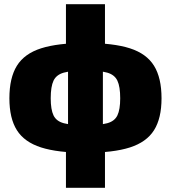

<svg xmlns="http://www.w3.org/2000/svg" viewBox="-20 -720 820 920"><path d="M390 -514Q523 -514 602.5 -488.5Q682 -463 718 -405Q754 -347 754 -249Q754 -153 718 -96Q682 -39 602.5 -13.5Q523 12 390 12Q257 12 177 -13.5Q97 -39 61 -96Q25 -153 25 -249Q25 -347 61 -405Q97 -463 177 -488.5Q257 -514 390 -514ZM390 -382Q322 -382 286 -372Q250 -362 236.5 -333.5Q223 -305 223 -249Q223 -195 236.5 -167Q250 -139 286 -129.5Q322 -120 390 -120Q458 -120 493.5 -129.5Q529 -139 542.5 -167Q556 -195 556 -249Q556 -305 542.5 -333.5Q529 -362 493.5 -372Q458 -382 390 -382ZM483 -700V-483L473 -445V-84L483 -32V180H296V-32L306 -83V-444L296 -483V-700Z"/></svg>

Font: Exo 2 Black
Style: Regular
Weight: 900
Designer: Natanael Gama
Foundry: Natanael Gama
Version: Version 2.010